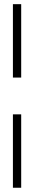

<svg xmlns="http://www.w3.org/2000/svg" viewBox="-20 -756 169 907"><path d="M41 130.9V-215.8H80.1V130.9ZM41 -389.6V-736.3H80.1V-389.6Z"/></svg>

Font: Post No Bills Colombo Light
Style: Regular
Weight: 300
Designer: Kosala Senevirathne, Siva Puranthara, Lasantha Premarathna, Tharique Azeez
Foundry: Mooniak
Version: Version 1.220 ; ttfautohint (v1.6)